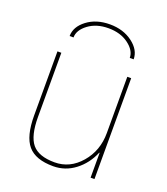

<svg xmlns="http://www.w3.org/2000/svg" viewBox="-136 -825 809 930"><g transform="rotate(20 268.5 -360.0)"><path d="M436 -610H416Q416 -648 374.5 -679Q333 -710 271 -710Q209 -710 167.5 -679Q126 -648 126 -610H106Q106 -658 153.5 -694Q201 -730 271 -730Q340 -730 388 -694Q436 -658 436 -610ZM436 -128H434Q408 -66 358 -28Q308 10 246 10Q155 10 115.5 -36.5Q76 -83 76 -190V-520H96V-190Q96 -92 130 -51Q164 -10 246 -10Q325 -10 380.5 -74.5Q436 -139 436 -230V-520H456V0H436Z"/></g></svg>

Font: Mplus 1p Thin
Style: Regular
Weight: 250
Version: Version 1.061